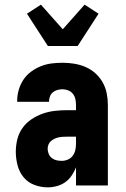

<svg xmlns="http://www.w3.org/2000/svg" viewBox="-20 -798 540 826"><path d="M185 8Q156 8 128 -2.5Q100 -13 81.5 -35.5Q63 -58 55.5 -87Q48 -116 48 -145Q48 -172 54.5 -198.5Q61 -225 76.5 -247Q92 -269 115 -284.5Q138 -300 163.5 -309Q189 -318 215.5 -321Q242 -324 269 -324H307V-347Q307 -360 304 -372.5Q301 -385 293.5 -394.5Q286 -404 274 -409Q262 -414 249 -414Q238 -414 227 -411Q216 -408 207.5 -401Q199 -394 195 -383.5Q191 -373 191 -362V-360H54V-366Q54 -389 61 -412.5Q68 -436 81 -455.5Q94 -475 113.5 -489.5Q133 -504 155.5 -513Q178 -522 201.5 -525Q225 -528 249 -528Q274 -528 299 -524Q324 -520 347.5 -510Q371 -500 390 -483Q409 -466 421.5 -444Q434 -422 439 -397Q444 -372 444 -347V0H307V-78Q300 -60 288.5 -43Q277 -26 261 -14.5Q245 -3 225 2.5Q205 8 185 8ZM246 -106Q259 -106 272 -111.5Q285 -117 293 -128Q301 -139 304 -152.5Q307 -166 307 -180V-210H269Q260 -210 250.5 -209.5Q241 -209 232 -207Q223 -205 214.5 -201Q206 -197 199 -191Q192 -185 188.5 -176Q185 -167 185 -158Q185 -147 189.5 -136Q194 -125 203 -118Q212 -111 223 -108.5Q234 -106 246 -106ZM186 -600 96 -739 156 -778 250 -672 344 -778 404 -739 314 -600Z"/></svg>

Font: Iosevka Heavy
Style: Regular
Weight: 900
Monospace: yes
Designer: Belleve Invis
Foundry: Belleve Invis
Version: Version 32.5.0; ttfautohint (v1.8.4)